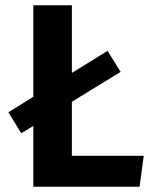

<svg xmlns="http://www.w3.org/2000/svg" viewBox="-20 -712 583 732"><path d="M254 -118H528L512 0H107V-232L61 -204L12 -284L107 -343V-692H254V-434L390 -518L440 -438L254 -324Z"/></svg>

Font: FiraGO SemiBold
Style: Regular
Weight: 600
Designer: bBox Type
Foundry: bBox Type GmbH
Version: Version 1.001;PS 001.001;hotconv 1.0.88;makeotf.lib2.5.64775